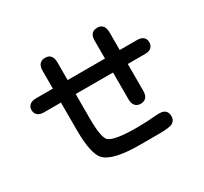

<svg xmlns="http://www.w3.org/2000/svg" viewBox="-159 -977 1319 1244"><g transform="rotate(-30 500.0 -355.0)"><path d="M683.6 -752Q689.5 -752.9 698.2 -752.9Q707 -752.9 716.8 -749.5Q726.6 -746.1 733.4 -739.3Q750 -722.7 750 -688.5V-554.7H879.9Q912.1 -554.7 927.7 -539.1Q941.4 -525.4 941.4 -502.4Q941.4 -479.5 927.7 -465.8Q912.1 -450.2 879.9 -450.2H750V-250Q750 -200.2 716.8 -188.5Q707 -184.6 695.3 -184.6Q670.9 -184.6 656.2 -199.2Q639.6 -215.8 639.6 -250V-450.2H360.4V-250Q361.3 -151.4 378.9 -114.3Q383.8 -102.5 388.7 -97.7Q427.7 -63.5 593.8 -63.5Q670.9 -63.5 738.3 -70.3Q739.3 -70.3 766.6 -71.3Q806.6 -71.3 820.3 -44.9Q826.2 -32.2 826.2 -15.6Q826.2 14.6 801.8 29.3Q780.3 43 698.2 43H564.5Q561.5 43 557.6 43Q353.5 43 296.9 -17.6Q251 -67.4 250 -238.3V-450.2H124Q89.8 -450.2 74.2 -466.8Q60.5 -479.5 60.5 -502.4Q60.5 -525.4 74.2 -538.1Q89.8 -554.7 124 -554.7H250V-688.5Q250 -740.2 288.1 -751Q295.9 -752.9 306.6 -752.9Q330.1 -752.9 343.8 -739.3Q360.4 -722.7 360.4 -688.5V-554.7H639.6V-688.5Q639.6 -745.1 683.6 -752Z"/></g></svg>

Font: FakePearl
Style: SemiBold
Weight: 400
Version: Version 1.2